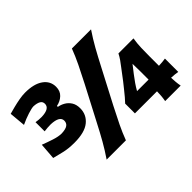

<svg xmlns="http://www.w3.org/2000/svg" viewBox="-140 -1166 1507 1507"><g transform="rotate(-45 613.0 -412.5)"><path d="M234.9 -272Q167 -272 115.7 -284.9Q64.5 -297.9 31.7 -305.7L42 -442.4Q84.5 -425.8 132.3 -410.2Q180.2 -394.5 215.8 -394.5Q262.2 -396.5 281.5 -410.9Q300.8 -425.3 300.8 -451.2Q300.8 -502.4 205.6 -506.3Q168.9 -506.3 132.3 -501V-602.5Q161.1 -597.2 195.8 -597.2Q287.1 -600.1 287.1 -652.3Q287.1 -677.2 266.4 -688.7Q245.6 -700.2 210 -702.1Q189.9 -702.1 145.3 -688Q100.6 -673.8 53.2 -651.4L41 -786.6Q65.4 -793.5 100.3 -802.5Q135.3 -811.5 171.9 -818.1Q208.5 -824.7 238.3 -824.7Q336.4 -824.7 389.9 -786.6Q443.4 -748.5 443.4 -684.6Q443.4 -637.7 413.8 -609.9Q384.3 -582 341.3 -573.7V-563.5Q370.6 -558.6 397.2 -543Q423.8 -527.3 440.9 -500Q458 -472.7 458 -431.6Q458 -360.8 403.6 -316.4Q349.1 -272 234.9 -272ZM319.3 0Q361.8 -62.5 396.2 -123Q430.7 -183.6 470.7 -261.2L617.2 -541.5Q658.7 -621.6 688.7 -683.6Q718.8 -745.6 743.2 -809.6H955.6Q912.6 -745.6 877.9 -683.6Q843.3 -621.6 801.8 -541.5L655.3 -261.2Q615.2 -183.6 585.9 -123Q556.6 -62.5 533.2 0ZM1131.3 -96.7Q1132.3 -70.8 1134.3 -48.1Q1136.2 -25.4 1141.1 0H968.8Q973.6 -26.4 975.6 -49.6Q977.5 -72.8 978 -99.6H732.9V-208Q747.1 -222.2 766.6 -245.4Q786.1 -268.6 806.9 -294.7Q827.6 -320.8 845.2 -342.8L910.6 -429.2Q929.2 -452.6 946 -476.8Q962.9 -501 974.1 -523.9H1141.1Q1133.3 -475.6 1131.8 -429.4Q1130.4 -383.3 1130.4 -337.9V-230.5Q1171.9 -231.9 1203.6 -237.3V-89.4Q1188.5 -92.3 1169.7 -94Q1150.9 -95.7 1131.3 -96.7ZM868.2 -211.4H996.1V-307.6Q996.1 -348.1 994.6 -388.2L943.8 -322.8Q922.9 -295.9 903.3 -267.6Q883.8 -239.3 868.2 -211.4Z"/></g></svg>

Font: Pinar-DS4-FD ExtraBold
Style: Regular
Weight: 800
Designer: Amin Abedi
Version: Version 3.000